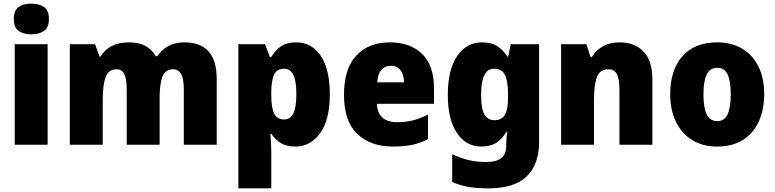

<svg xmlns="http://www.w3.org/2000/svg" viewBox="-20 -796 4262 1056"><path d="M152 -776Q195 -776 222 -757.5Q249 -739 249 -691Q249 -644 221.5 -625.5Q194 -607 152 -607Q110 -607 83 -625.5Q56 -644 56 -691Q56 -739 82.5 -757.5Q109 -776 152 -776ZM242 -553V0H61V-553Z M993 -563Q1081 -563 1126.5 -514Q1172 -465 1172 -360V0H991V-303Q991 -363 976 -389Q961 -415 932 -415Q890 -415 874 -375.5Q858 -336 858 -260V0H677V-303Q677 -362 663.5 -388.5Q650 -415 621 -415Q577 -415 561 -372Q545 -329 545 -244V0H364V-553H503L527 -485H533Q553 -520 592.5 -541.5Q632 -563 688 -563Q745 -563 781 -542.5Q817 -522 837 -487H845Q869 -523 906.5 -543Q944 -563 993 -563Z M1609 -563Q1695 -563 1744.5 -488.5Q1794 -414 1794 -277Q1794 -138 1741 -64Q1688 10 1606 10Q1555 10 1523.5 -10Q1492 -30 1472 -60H1467Q1469 -35 1470.5 -11.5Q1472 12 1472 37V240H1291V-553H1438L1464 -483H1472Q1495 -521 1526.5 -542Q1558 -563 1609 -563ZM1543 -418Q1504 -418 1488.5 -387.5Q1473 -357 1472 -292V-271Q1472 -205 1487.5 -172Q1503 -139 1543 -139Q1576 -139 1593 -172Q1610 -205 1610 -278Q1610 -352 1593 -385Q1576 -418 1543 -418Z M2124 -563Q2237 -563 2302 -499Q2367 -435 2367 -310V-225H2053Q2054 -177 2082 -150.5Q2110 -124 2164 -124Q2211 -124 2251 -134Q2291 -144 2334 -166V-31Q2295 -10 2250 0Q2205 10 2141 10Q2018 10 1945 -59.5Q1872 -129 1872 -273Q1872 -419 1940 -491Q2008 -563 2124 -563ZM2130 -434Q2099 -434 2078.5 -413Q2058 -392 2055 -343H2202Q2202 -385 2183 -409.5Q2164 -434 2130 -434Z M2631 -563Q2682 -563 2714.5 -542.5Q2747 -522 2770 -485H2775L2789 -553H2945V-16Q2945 108 2877 174Q2809 240 2664 240Q2604 240 2557 232Q2510 224 2467 205V52Q2515 74 2557.5 84.5Q2600 95 2655 95Q2764 95 2764 10V1Q2764 -13 2765.5 -32.5Q2767 -52 2770 -70H2764Q2744 -34 2711.5 -12Q2679 10 2627 10Q2544 10 2493.5 -64Q2443 -138 2443 -275Q2443 -413 2494.5 -488Q2546 -563 2631 -563ZM2696 -418Q2626 -418 2626 -272Q2626 -200 2644 -167.5Q2662 -135 2699 -135Q2740 -135 2757 -164.5Q2774 -194 2774 -256V-281Q2774 -349 2757.5 -383.5Q2741 -418 2696 -418Z M3389 -563Q3470 -563 3519 -513Q3568 -463 3568 -360V0H3387V-304Q3387 -359 3373.5 -387Q3360 -415 3327 -415Q3280 -415 3263.5 -373.5Q3247 -332 3247 -246V0H3066V-553H3205L3228 -482H3235Q3259 -521 3297 -542Q3335 -563 3389 -563Z M4183 -278Q4183 -193 4153.5 -128Q4124 -63 4066.5 -26.5Q4009 10 3923 10Q3844 10 3786 -26.5Q3728 -63 3697 -127.5Q3666 -192 3666 -278Q3666 -409 3732.5 -486Q3799 -563 3926 -563Q4001 -563 4059 -530Q4117 -497 4150 -433Q4183 -369 4183 -278ZM3849 -277Q3849 -205 3866.5 -167.5Q3884 -130 3925 -130Q3965 -130 3982 -167.5Q3999 -205 3999 -278Q3999 -350 3982 -386.5Q3965 -423 3924 -423Q3885 -423 3867 -386.5Q3849 -350 3849 -277Z"/></svg>

Font: Noto Sans Bengali SemiCondensed Black
Style: Regular
Weight: 900
Width: 4
Designer: Joana Ranito - Universal Thirst; Jelle Bosma - Monotype Design Team
Foundry: Universal Thirst ehf.
Version: Version 3.000; ttfautohint (v1.8.4.7-5d5b)